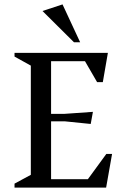

<svg xmlns="http://www.w3.org/2000/svg" viewBox="-20 -852 577 872"><path d="M46 0V-18L120 -58V-554L46 -595V-612H470L447 -479H421L366 -574H212V-335H274L402 -344L392 -289L274 -301H212V-38H379L463 -153H489L462 0ZM316 -660 173 -802 264 -832 344 -660Z"/></svg>

Font: Ancizar Serif Light
Style: Regular
Weight: 400
Version: Version 8.100